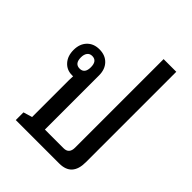

<svg xmlns="http://www.w3.org/2000/svg" viewBox="-200 -796 900 900"><g transform="rotate(45 250.5 -346.0)"><path d="M64 0V-51L108 -64V-309Q108 -324 109 -335Q106 -335 101 -335Q67 -335 45 -359.5Q23 -384 23 -424Q23 -464 46 -488Q69 -512 107 -512Q146 -512 169 -488Q192 -464 192 -424V-65H316Q352 -65 352 -105V-692H436V-92Q436 0 352 0ZM105 -382Q138 -382 138 -424Q138 -466 105 -466Q89 -466 80.5 -454.5Q72 -443 72 -424Q72 -382 105 -382Z"/></g></svg>

Font: Noto Sans Thai Looped UI Narrow
Style: Regular
Weight: 400
Width: 4
Designer: Cadson Demak Team
Foundry: Cadson Demak Co., Ltd.
Version: Version 1.000